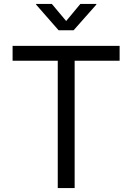

<svg xmlns="http://www.w3.org/2000/svg" viewBox="-20 -962 676 982"><path d="M44.4 -651.4V-727.5H591.8V-651.4H361.8V0H275.4V-651.4ZM245.1 -941.9 318.4 -854.5 391.1 -941.9H472.7V-938.5L356.4 -807.1H279.8L164.6 -938.5V-941.9Z"/></svg>

Font: V-Inter
Style: Regular-375
Weight: 375
Designer: Rasmus Andersson
Foundry: rsms
Version: Version 4.000;git-4146feb